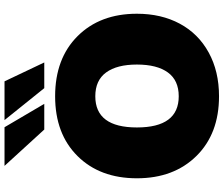

<svg xmlns="http://www.w3.org/2000/svg" viewBox="-90 -892 994 854"><g transform="rotate(-90 407.0 -465.0)"><path d="M441.9 -765.1 299.8 -941.9H472.2L556.2 -765.1ZM257.8 -765.1 96.2 -941.9H268.1L372.1 -765.1ZM41 -353Q41 -517.6 139.9 -617.2Q238.8 -716.8 405.8 -716.8Q573.7 -716.8 673.3 -616.9Q772.9 -517.1 772.9 -353Q772.9 -244.6 728.5 -162.1Q684.1 -79.6 600.3 -33.7Q516.6 12.2 405.8 12.2Q239.3 12.2 140.1 -88.4Q41 -189 41 -353ZM267.1 -353Q267.1 -167 405.8 -167Q476.6 -167 511.7 -215.3Q546.9 -263.7 546.9 -353Q546.9 -441.9 511.7 -490Q476.6 -538.1 405.8 -538.1Q267.1 -538.1 267.1 -353Z"/></g></svg>

Font: Mulish ExtraBlack
Style: Regular
Weight: 1000
Designer: Vernon Adams
Foundry: Vernon Adams
Version: Version 3.603; ttfautohint (v1.8.3)